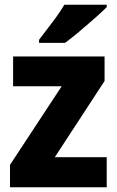

<svg xmlns="http://www.w3.org/2000/svg" viewBox="-20 -786 492 806"><path d="M428 0H22V-94L239 -424H35V-549H419V-446L210 -126H428ZM428 -756Q410 -738 378.5 -710Q347 -682 313 -653.5Q279 -625 253 -606H144V-619Q169 -652 199.5 -692Q230 -732 250 -766H428Z"/></svg>

Font: Noto Sans Gurmukhi SemiCondensed ExtraBold
Style: Regular
Weight: 800
Width: 4
Designer: Jelle Bosma - Monotype Design Team
Foundry: Monotype Imaging Inc.
Version: Version 2.004; ttfautohint (v1.8.4.7-5d5b)